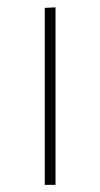

<svg xmlns="http://www.w3.org/2000/svg" viewBox="-20 -516 280 536"><path d="M105 0Q105 -56.5 105 -108.5Q105 -160.5 105 -221V-271Q105 -311.5 105 -348.2Q105 -385 105 -420.8Q105 -456.5 105 -494L135 -495.5Q135 -458 135 -422Q135 -386 135 -349Q135 -312 135 -271V-221Q135 -160.5 135 -108.5Q135 -56.5 135 0Z"/></svg>

Font: Commissioner Thin
Style: Regular
Weight: 100
Designer: Kostas Bartsokas
Foundry: Kostas Bartsokas
Version: Version 1.001;gftools[0.9.23]